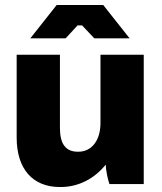

<svg xmlns="http://www.w3.org/2000/svg" viewBox="-20 -740 653 772"><path d="M501 -586 395 -720H208L102 -586H244L292 -638H310L359 -586ZM221 12H224C297 12 361 -23 405 -78C406 -54 413 -20 420 0H558V-520H384V-245C384 -177 350 -130 295 -130H293C244 -130 221 -161 221 -226V-520H47V-187C47 -61 111 12 221 12Z"/></svg>

Font: Fixel Text ExtraBold
Style: Regular
Weight: 800
Width: 4
Designer: AlfaBravo + MacPaw
Foundry: Kyrylo Tkachov, Marchela Mozhyna, Serhii Makarenko, Maria Weinstein, Zakhar Kryvoshyya
Version: Version 1.211